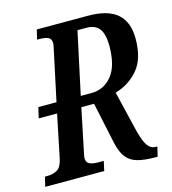

<svg xmlns="http://www.w3.org/2000/svg" viewBox="-122 -802 796 889"><g transform="rotate(-15 276.0 -357.0)"><path d="M-4 -46H6Q37 -46 56.5 -58.5Q76 -71 84 -110L126 -314H38L50 -365H137L187 -600Q193 -626 193 -632Q193 -654 178.5 -661Q164 -668 135 -668H125L136 -714H382Q476 -714 521.5 -674.5Q567 -635 567 -555Q567 -458 522.5 -406.5Q478 -355 413 -337L461 -137Q474 -88 489 -67Q504 -46 529 -46H535L524 0H515Q460 0 427 -9.5Q394 -19 374.5 -44Q355 -69 345 -116L303 -313H242L201 -115Q195 -88 195 -82Q195 -61 209.5 -53.5Q224 -46 252 -46H278L268 0H-15ZM304 -364Q364 -364 402.5 -411Q441 -458 441 -554Q441 -610 421.5 -636Q402 -662 360 -662H317L253 -364Z"/></g></svg>

Font: Noto Serif CondSemiBold
Style: Italic
Weight: 600
Width: 3
Italic angle: -12°
Designer: Monotype Design Team
Foundry: Monotype Imaging Inc.
Version: Version 1.001